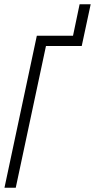

<svg xmlns="http://www.w3.org/2000/svg" viewBox="-20 -882 446 902"><path d="M1 0 153 -714H323L354 -862H406L364 -666H196L54 0Z"/></svg>

Font: Noto Sans ExtraCondensed Light
Style: Italic
Weight: 300
Width: 2
Italic angle: -12°
Designer: Monotype Design Team
Foundry: Monotype Imaging Inc.
Version: Version 2.013; ttfautohint (v1.8.4.7-5d5b)